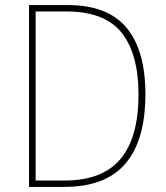

<svg xmlns="http://www.w3.org/2000/svg" viewBox="-20 -734 651 754"><path d="M551 -364Q551 -184 473 -92Q395 0 232 0H94V-714H247Q403 -714 477 -625Q551 -536 551 -364ZM524 -363Q524 -521 458 -605Q392 -689 240 -689H120V-25H233Q382 -25 453 -109.5Q524 -194 524 -363Z"/></svg>

Font: Noto Sans Myanmar SemiCondensed Thin
Style: Regular
Weight: 100
Width: 4
Designer: Monotype Design Team
Foundry: Monotype Imaging Inc.
Version: Version 2.107; ttfautohint (v1.8.4.7-5d5b)